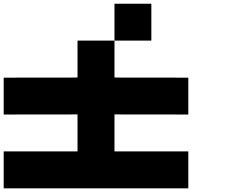

<svg xmlns="http://www.w3.org/2000/svg" viewBox="-20 -820 1240 1040"><path d="M799.8 -799.8V-600.1H600.1V-799.8ZM399.9 -399.9V-600.1H600.1V-399.9L1000 -399.4V-199.7L600.1 -200.2V0H1000V200.2H0V0H399.9V-200.2L0 -199.7V-399.4Z"/></svg>

Font: QuinqueFive
Style: Regular
Weight: 400
Monospace: yes
Designer: GGBotNet
Foundry: GGBotNet
Version: 1.1